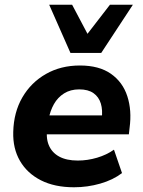

<svg xmlns="http://www.w3.org/2000/svg" viewBox="-20 -781 603 812"><path d="M293 11Q211 11 153 -18.5Q95 -48 64.5 -100.5Q34 -153 36 -223Q38 -306 74.5 -369Q111 -432 174 -468Q237 -504 318 -504Q399 -504 449 -469Q499 -434 518.5 -374Q538 -314 528 -240L525 -213H158L170 -293H425L410 -278Q415 -315 406.5 -343Q398 -371 375.5 -387Q353 -403 315 -403Q278 -403 251 -386Q224 -369 208 -340.5Q192 -312 186 -278L181 -245Q173 -200 186 -168Q199 -136 230 -119Q261 -102 309 -102Q350 -102 390.5 -114Q431 -126 462 -148L496 -49Q458 -20 404 -4.5Q350 11 293 11ZM278 -557 188 -761H285L350 -638L445 -761H542L408 -557Z"/></svg>

Font: Nunito Sans 11pt ExtraBold
Style: Italic
Weight: 800
Italic angle: -9°
Version: Version 3.101;gftools[0.9.27]